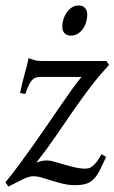

<svg xmlns="http://www.w3.org/2000/svg" viewBox="-22 -671 421 706"><path d="M378.9 -432.1Q338.9 -388.7 306.6 -345.9Q274.4 -303.2 243.9 -259Q213.4 -214.8 181.9 -168.7Q150.4 -122.6 111.8 -73.2Q113.3 -74.2 125 -77.6Q136.7 -81.1 151.9 -81.1Q161.6 -81.1 178 -76.4Q194.3 -71.8 213.9 -65.9Q233.4 -60.1 253.7 -55.4Q273.9 -50.8 292 -50.8Q296.4 -50.8 302.7 -52Q309.1 -53.2 316.4 -58.6Q323.7 -64 332.5 -74.7Q341.3 -85.4 351.1 -104L368.2 -94.2Q354.5 -64 344.2 -43.9Q334 -23.9 322 -12Q310.1 0 294.4 4.9Q278.8 9.8 254.9 9.8Q231 9.8 209.5 4.6Q188 -0.5 168.9 -6.6Q149.9 -12.7 132.6 -17.8Q115.2 -22.9 100.1 -22.9Q92.3 -22.9 84 -20.5Q75.7 -18.1 65.2 -13.2Q54.7 -8.3 41 -1.2Q27.3 5.9 8.8 15.1L-2 -1Q22.5 -30.3 48.6 -65.7Q74.7 -101.1 101.1 -138.4Q127.4 -175.8 153.1 -213.1Q178.7 -250.5 201.7 -283.9Q224.6 -317.4 244.1 -344.5Q263.7 -371.6 277.8 -388.2H130.9Q119.1 -388.2 111.1 -386Q103 -383.8 96.4 -377.2Q89.8 -370.6 84 -358.2Q78.1 -345.7 70.8 -325.2L51.8 -329.1Q61 -373 70.1 -404.5Q79.1 -436 83 -457Q92.3 -454.6 103 -450.7Q113.8 -446.8 130.9 -446.8H369.1ZM298.8 -616.2Q298.8 -602.5 294.7 -589.1Q290.5 -575.7 282.7 -564.7Q274.9 -553.7 263.7 -546.9Q252.4 -540 238.8 -540Q223.6 -540 215.3 -548.8Q207 -557.6 207 -574.2Q207 -587.4 211.4 -600.8Q215.8 -614.3 223.6 -625.5Q231.4 -636.7 242.4 -643.8Q253.4 -650.9 267.1 -650.9Q282.2 -650.9 290.5 -641.8Q298.8 -632.8 298.8 -616.2Z"/></svg>

Font: Gentium Plus Phon
Style: Italic
Weight: 400
Italic angle: -8°
Designer: J. Victor Gaultney, Annie Olsen, Iska Routamaa, Becca Hirsbrunner
Foundry: SIL International
Version: Version 5.000